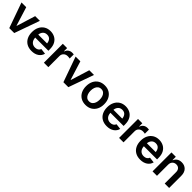

<svg xmlns="http://www.w3.org/2000/svg" viewBox="489 -2229 3915 3915"><g transform="rotate(45 2446.5 -271.0)"><path d="M553.2 -545.9 359.4 0H216.8L22.9 -545.9H159.7L286.1 -140.1H292L417.5 -545.9Z M865.7 10.7Q783.2 10.7 723.6 -23.7Q664.1 -58.1 632.1 -121.1Q600.1 -184.1 600.1 -269.5Q600.1 -354 631.8 -417.7Q663.6 -481.4 721.2 -517.1Q778.8 -552.7 857.4 -552.7Q924.3 -552.7 981.4 -523.7Q1038.6 -494.6 1073 -433.6Q1107.4 -372.6 1107.4 -277.3V-237.3H727.5Q730.5 -167 768.6 -128.2Q806.6 -89.4 867.2 -89.4Q908.7 -89.4 938.5 -107.2Q968.3 -125 981.4 -160.2L1101.6 -146Q1084.5 -75.2 1022.5 -32.2Q960.4 10.7 865.7 10.7ZM728 -323.7H982.4Q977.1 -382.3 945.8 -417.5Q914.6 -452.6 857.9 -452.6Q800.3 -452.6 766.6 -415.5Q732.9 -378.4 728 -323.7Z M1214.8 0V-545.9H1338.9V-454.1H1344.7Q1359.4 -502 1396 -527.6Q1432.6 -553.2 1479.5 -553.2Q1490.2 -553.2 1503.4 -552.2Q1516.6 -551.3 1525.9 -549.8V-431.6Q1517.1 -434.6 1499.5 -436.5Q1481.9 -438.5 1465.8 -438.5Q1412.6 -438.5 1377.7 -405.5Q1342.8 -372.6 1342.8 -320.3V0Z M2113.8 -545.9 1919.9 0H1777.3L1583.5 -545.9H1720.2L1846.7 -140.1H1852.5L1978 -545.9Z M2421.9 10.7Q2342.3 10.7 2283.4 -24.4Q2224.6 -59.6 2192.6 -122.8Q2160.6 -186 2160.6 -270.5Q2160.6 -355 2192.6 -418.5Q2224.6 -481.9 2283.4 -517.3Q2342.3 -552.7 2421.9 -552.7Q2502 -552.7 2560.5 -517.3Q2619.1 -481.9 2651.4 -418.5Q2683.6 -355 2683.6 -270.5Q2683.6 -186 2651.4 -122.8Q2619.1 -59.6 2560.5 -24.4Q2502 10.7 2421.9 10.7ZM2422.4 -92.8Q2466.3 -92.8 2495.4 -116.5Q2524.4 -140.1 2538.8 -180.7Q2553.2 -221.2 2553.2 -270.5Q2553.2 -320.8 2538.8 -361.3Q2524.4 -401.9 2495.4 -425.5Q2466.3 -449.2 2422.4 -449.2Q2378.4 -449.2 2349.4 -425.5Q2320.3 -401.9 2305.7 -361.3Q2291 -320.8 2291 -270.5Q2291 -221.2 2305.7 -180.7Q2320.3 -140.1 2349.4 -116.5Q2378.4 -92.8 2422.4 -92.8Z M3034.2 10.7Q2951.7 10.7 2892.1 -23.7Q2832.5 -58.1 2800.5 -121.1Q2768.6 -184.1 2768.6 -269.5Q2768.6 -354 2800.3 -417.7Q2832 -481.4 2889.6 -517.1Q2947.3 -552.7 3025.9 -552.7Q3092.8 -552.7 3149.9 -523.7Q3207 -494.6 3241.5 -433.6Q3275.9 -372.6 3275.9 -277.3V-237.3H2896Q2898.9 -167 2937 -128.2Q2975.1 -89.4 3035.6 -89.4Q3077.1 -89.4 3106.9 -107.2Q3136.7 -125 3149.9 -160.2L3270 -146Q3252.9 -75.2 3190.9 -32.2Q3128.9 10.7 3034.2 10.7ZM2896.5 -323.7H3150.9Q3145.5 -382.3 3114.3 -417.5Q3083 -452.6 3026.4 -452.6Q2968.8 -452.6 2935.1 -415.5Q2901.4 -378.4 2896.5 -323.7Z M3383.3 0V-545.9H3507.3V-454.1H3513.2Q3527.8 -502 3564.5 -527.6Q3601.1 -553.2 3647.9 -553.2Q3658.7 -553.2 3671.9 -552.2Q3685.1 -551.3 3694.3 -549.8V-431.6Q3685.5 -434.6 3668 -436.5Q3650.4 -438.5 3634.3 -438.5Q3581.1 -438.5 3546.1 -405.5Q3511.2 -372.6 3511.2 -320.3V0Z M3999 10.7Q3916.5 10.7 3856.9 -23.7Q3797.4 -58.1 3765.4 -121.1Q3733.4 -184.1 3733.4 -269.5Q3733.4 -354 3765.1 -417.7Q3796.9 -481.4 3854.5 -517.1Q3912.1 -552.7 3990.7 -552.7Q4057.6 -552.7 4114.7 -523.7Q4171.9 -494.6 4206.3 -433.6Q4240.7 -372.6 4240.7 -277.3V-237.3H3860.8Q3863.8 -167 3901.9 -128.2Q3939.9 -89.4 4000.5 -89.4Q4042 -89.4 4071.8 -107.2Q4101.6 -125 4114.7 -160.2L4234.9 -146Q4217.8 -75.2 4155.8 -32.2Q4093.8 10.7 3999 10.7ZM3861.3 -323.7H4115.7Q4110.4 -382.3 4079.1 -417.5Q4047.9 -452.6 3991.2 -452.6Q3933.6 -452.6 3899.9 -415.5Q3866.2 -378.4 3861.3 -323.7Z M4476.1 -319.3V0H4348.1V-545.9H4473.6V-452.6H4480Q4498.5 -498.5 4538.6 -525.6Q4578.6 -552.7 4640.1 -552.7Q4724.1 -552.7 4775.4 -499Q4826.7 -445.3 4826.7 -347.2V0H4698.7V-327.1Q4698.7 -381.8 4670.2 -412.8Q4641.6 -443.8 4591.8 -443.8Q4541 -443.8 4508.5 -411.1Q4476.1 -378.4 4476.1 -319.3Z"/></g></svg>

Font: Inter Semi Bold
Style: Regular
Weight: 600
Designer: Rasmus Andersson
Foundry: rsms
Version: Version 4.000;git-e0f93cc